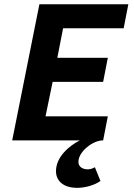

<svg xmlns="http://www.w3.org/2000/svg" viewBox="-20 -672 640 919"><path d="M349 227.2C385.8 227.2 431.4 215.2 460.9 194.3L434.2 128.6C421.4 135.4 411.7 138.5 399.5 138.5C375 138.5 355.3 126 355.3 102.6C355.3 53.6 424.9 0 471.7 0H473.7L496.1 -115.1H197.9L232 -280.3H473.7L496.1 -395.3H254.4L282 -536.6H571.9L594.3 -651.7H168.6L38.4 0H362C312.1 25.4 248 78.2 248 147.1C248 199.1 290.3 227.2 349 227.2Z"/></svg>

Font: Source Code Variable
Style: Italic
Weight: 400
Italic angle: -11°
Monospace: yes
Designer: Paul D. Hunt, Teo Tuominen
Foundry: Adobe Systems Incorporated
Version: Version 1.005;PS 1.0;hotconv 16.6.54;makeotf.lib2.5.65590